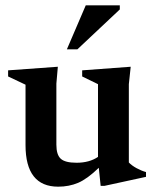

<svg xmlns="http://www.w3.org/2000/svg" viewBox="-20 -690 584 722"><path d="M192 -146Q192 -108 208.5 -93Q225 -78 268 -78Q316 -78 348.5 -100V-373.5L289 -402.5V-425.5L471.5 -439L464.5 -373.5V-79Q475.5 -67.5 493.2 -57.8Q511 -48 529 -43V-25L372.5 9H358.5L351.5 -59Q308 -17 273.8 -2.5Q239.5 12 199 12Q76 12 76 -144.5V-371.5L10.5 -402.5V-425.5L197.5 -439L192 -375.5ZM231.5 -504.5 302.5 -670H430.5V-654.5L271 -504.5Z"/></svg>

Font: Newsreader Text SemiBold
Style: Regular
Weight: 600
Designer: Hugues Gentile
Foundry: Production Type
Version: Version 1.001